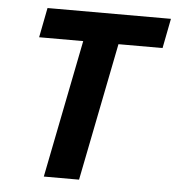

<svg xmlns="http://www.w3.org/2000/svg" viewBox="-49 -698 684 744"><g transform="rotate(5 293.0 -326.0)"><path d="M148.6 0 255 -536.2H83.5L106 -651.8H586.1L563.6 -536.2H392.1L285.7 0Z"/></g></svg>

Font: Source Sans Variable
Style: Italic
Weight: 200
Italic angle: -11°
Designer: Paul D. Hunt
Foundry: Adobe Systems Incorporated
Version: Version 3.006;hotconv 1.0.111;makeotfexe 2.5.65597